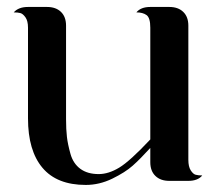

<svg xmlns="http://www.w3.org/2000/svg" viewBox="-20 -520 627 552"><path d="M521.5 -60.5Q521.5 -41 528.3 -30.3Q535.2 -19.5 542.5 -17.6Q549.8 -15.6 561.5 -15.6Q548.8 0 521.5 0H466.8Q441.4 0 426.8 -14.2Q412.1 -28.3 412.1 -53.7V-94.7Q382.8 -62.5 361.3 -43.5Q339.8 -24.4 302.7 -6.3Q265.6 11.7 226.6 11.7Q143.6 11.7 102.1 -37.6Q60.5 -86.9 60.5 -179.7V-440.4Q60.5 -460 53.2 -470.2Q45.9 -480.5 38.6 -482.4Q31.2 -484.4 19.5 -484.4Q33.2 -500 60.5 -500H115.2Q140.6 -500 155.3 -485.8Q169.9 -471.7 169.9 -446.3V-191.4V-177.7Q169.9 -147.5 172.4 -126.5Q174.8 -105.5 182.6 -77.6Q190.4 -49.8 210.9 -34.7Q231.4 -19.5 263.7 -19.5Q292 -19.5 322.8 -38.1Q353.5 -56.6 412.1 -119.1V-440.4Q412.1 -468.8 401.4 -476.6Q390.6 -484.4 372.1 -484.4Q384.8 -500 412.1 -500H466.8Q492.2 -500 506.8 -485.8Q521.5 -471.7 521.5 -446.3Z"/></svg>

Font: Olivea
Style: LigaturesFont
Weight: 400
Designer: Achmad Aprilia Pratama
Version: Version 001.000